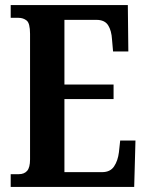

<svg xmlns="http://www.w3.org/2000/svg" viewBox="-20 -734 576 754"><path d="M22 0V-50H54Q75 -50 86.5 -63Q98 -76 98 -108V-601Q98 -643 84.5 -653.5Q71 -664 53 -664H22V-714H482L484 -532H424L420 -578Q418 -614 404.5 -635Q391 -656 359 -656H233V-402H426V-345H233V-58H381Q413 -58 428 -80.5Q443 -103 447 -136L452 -182H512L507 0Z"/></svg>

Font: Noto Serif ExtraCondensed
Style: Bold
Weight: 700
Width: 2
Designer: Monotype Design Team
Foundry: Monotype Imaging Inc.
Version: Version 2.014; ttfautohint (v1.8.4.7-5d5b)